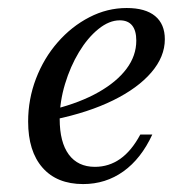

<svg xmlns="http://www.w3.org/2000/svg" viewBox="-20 -446 482 477"><path d="M186.6 11.3Q121.3 11.3 85.6 -29.5Q49.9 -70.2 49.9 -144Q49.9 -199.6 69.4 -250.6Q89 -301.7 123.4 -341Q157.8 -380.4 202.1 -403.2Q246.3 -426.1 294.7 -426.1Q341.2 -426.1 365.4 -406.1Q389.5 -386.1 389.5 -348.5Q389.5 -305.1 356 -266.1Q322.5 -227 261.2 -196.8Q199.9 -166.6 115.2 -149L115.1 -174.8Q179.5 -191.2 224.8 -217Q270.1 -242.7 294.3 -275.1Q318.6 -307.5 318.6 -345.1Q318.6 -370 308.3 -382.7Q298 -395.5 277.5 -395.5Q251.2 -395.5 224.4 -373.8Q197.7 -352.2 176.2 -316.5Q154.7 -280.9 141.5 -237.2Q128.3 -193.5 128.3 -150.2Q128.3 -92.8 150.9 -62.1Q173.6 -31.5 215.8 -31.5Q250.5 -31.5 278.7 -51.3Q306.9 -71.2 328.6 -111.8H358.4Q330.6 -51.7 286.6 -20.2Q242.5 11.3 186.6 11.3Z"/></svg>

Font: Playfair 5pt SemiExpanded Light 12pt
Style: Italic
Weight: 300
Italic angle: -15.6°
Version: Version 2.000;gftools[0.9.28]